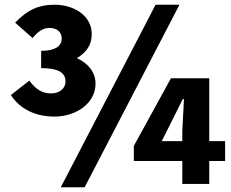

<svg xmlns="http://www.w3.org/2000/svg" viewBox="-20 -778 979 812"><path d="M210 -285C302 -285 384 -341 384 -424C384 -475 350 -512 305 -532C345 -556 368 -587 368 -634C368 -711 294 -758 211 -758C140 -758 94 -734 44 -682L118 -617C137 -641 160 -660 189 -660C220 -660 241 -643 241 -615C241 -579 207 -563 154 -563V-490C224 -490 257 -472 257 -434C257 -402 230 -383 196 -383C159 -383 132 -399 104 -437L26 -376C65 -316 131 -285 210 -285ZM237 14H338L739 -758H638ZM751 0H865V-97H932V-181H865V-447H703L546 -161V-97H751ZM664 -181 753 -359H758L751 -224V-181Z"/></svg>

Font: Noto Sans JP Black
Style: Regular
Weight: 900
Designer: Ryoko NISHIZUKA  (kana, bopomofo & ideographs); Paul D. Hunt (Latin, Greek & Cyrillic); Sandoll Communications , Soo-you
Foundry: Adobe
Version: Version 2.002;hotconv 1.0.116;makeotfexe 2.5.65601